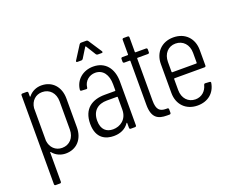

<svg xmlns="http://www.w3.org/2000/svg" viewBox="-137 -943 1687 1379"><g transform="rotate(-20 706.5 -253.5)"><path d="M218 -512C180 -512 143 -496 119 -465C117 -462 114 -463 114 -466V-494C114 -500 110 -504 104 -504H71C65 -504 61 -500 61 -494V186C61 192 65 196 71 196H104C110 196 114 192 114 186V-38C114 -41 116 -42 119 -39C143 -8 180 8 218 8C301 8 356 -52 356 -142V-362C356 -450 302 -512 218 -512ZM303 -360V-144C303 -82 264 -39 207 -39C157 -39 120 -74 114 -127V-377C120 -430 157 -465 207 -465C264 -465 303 -422 303 -360Z M616 -665 663 -589C666 -585 670 -582 675 -582H706C711 -582 714 -584 714 -588C714 -590 713 -592 712 -594L645 -696C642 -700 638 -703 633 -703H591C586 -703 582 -700 579 -696L514 -594C510 -587 512 -582 520 -582H551C556 -582 560 -585 563 -589L610 -665C611 -667 615 -667 616 -665ZM614 -512C537 -512 476 -463 468 -388C467 -382 471 -378 477 -378L513 -376C519 -376 523 -379 523 -386C528 -433 567 -465 612 -465C672 -465 706 -416 706 -343V-297C706 -295 704 -293 702 -293H624C528 -293 454 -248 454 -132C454 -17 528 8 585 8C633 8 675 -9 701 -48C703 -51 706 -50 706 -46V-10C706 -4 710 0 716 0H749C755 0 759 -4 759 -10V-345C759 -446 705 -512 614 -512ZM596 -39C547 -39 509 -67 509 -136C509 -213 557 -249 624 -249H702C704 -249 706 -247 706 -245V-150C706 -74 650 -39 596 -39Z M1026 -472V-494C1026 -500 1022 -504 1016 -504H936C934 -504 932 -506 932 -508V-620C932 -626 928 -630 922 -630H890C884 -630 880 -626 880 -620V-508C880 -506 878 -504 876 -504H835C829 -504 825 -500 825 -494V-472C825 -466 829 -462 835 -462H876C878 -462 880 -460 880 -458V-123C880 -22 926 0 993 0H1013C1019 0 1023 -4 1023 -10V-37C1023 -43 1019 -47 1013 -47H1003C956 -47 932 -66 932 -136V-458C932 -460 934 -462 936 -462H1016C1022 -462 1026 -466 1026 -472Z M1375 -243V-362C1375 -450 1317 -512 1226 -512C1137 -512 1078 -450 1078 -362V-141C1078 -53 1137 8 1226 8C1306 8 1360 -39 1372 -112C1373 -118 1369 -122 1363 -122L1330 -124C1324 -124 1321 -121 1319 -115C1308 -71 1274 -39 1226 -39C1170 -39 1131 -82 1131 -144V-229C1131 -231 1133 -233 1135 -233H1365C1371 -233 1375 -237 1375 -243ZM1226 -465C1283 -465 1323 -422 1323 -359V-283C1323 -281 1321 -279 1319 -279H1135C1133 -279 1131 -281 1131 -283V-359C1131 -422 1170 -465 1226 -465Z"/></g></svg>

Font: Barlow Condensed Light
Style: Regular
Weight: 300
Width: 3
Designer: Jeremy Tribby
Foundry: Tribby Type
Version: Version 1.422;hotconv 1.0.109;makeotfexe 2.5.65596